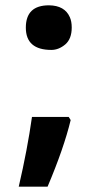

<svg xmlns="http://www.w3.org/2000/svg" viewBox="-20 -576 364 715"><path d="M171.4 -390.1Q76.2 -390.1 76.2 -473.1Q76.2 -556.2 162.1 -556.2Q221.2 -555.7 240.2 -511.7Q247.1 -496.1 247.1 -473.6Q247.1 -431.2 223.1 -410.6Q198.7 -390.1 171.4 -390.1ZM49.8 119.1Q82 -19.5 99.1 -140.6H235.8L243.2 -128.9Q217.8 -23.9 157.2 119.1Z"/></svg>

Font: NotoSans-Bold
Style: Bold
Weight: 700
Designer: Monotype Design team
Foundry: Monotype Imaging Inc.
Version: Version 1.04